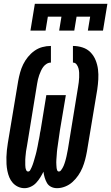

<svg xmlns="http://www.w3.org/2000/svg" viewBox="-20 -975 581 1003"><path d="M278 8Q261 8 247 1Q233 -6 225.5 -19Q218 -32 213.5 -47Q209 -62 207 -78Q199 -62 190 -47.5Q181 -33 169 -20Q157 -7 140.5 0.5Q124 8 108 8Q90 8 74 0.5Q58 -7 46.5 -20Q35 -33 28.5 -49Q22 -65 18.5 -82.5Q15 -100 14 -118Q13 -136 13.5 -154.5Q14 -173 16 -191Q18 -209 21 -228L75 -552Q79 -574 85 -596Q91 -618 101 -638.5Q111 -659 126 -677.5Q141 -696 160 -709.5Q179 -723 201 -729Q223 -735 246 -735V-648Q234 -648 223.5 -641.5Q213 -635 206 -625.5Q199 -616 194 -605Q189 -594 185 -583Q181 -572 178.5 -561Q176 -550 174 -538L121 -213Q120 -206 118.5 -199Q117 -192 116 -184.5Q115 -177 114.5 -170Q114 -163 113 -156Q112 -149 112 -141.5Q112 -134 112 -127Q112 -120 112 -113Q112 -106 113 -99.5Q114 -93 117 -86Q120 -79 127 -79Q134 -79 138 -86.5Q142 -94 145 -100.5Q148 -107 150.5 -114Q153 -121 155 -127.5Q157 -134 159 -141Q161 -148 163 -155Q165 -162 167 -169Q169 -176 170.5 -183Q172 -190 173.5 -197Q175 -204 176.5 -211Q178 -218 179 -224.5Q180 -231 181.5 -238Q183 -245 184.5 -252Q186 -259 187 -266Q188 -273 189 -280Q190 -287 192 -294L222 -478H324L293 -294Q292 -287 291 -280Q290 -273 289 -266Q288 -259 287 -252Q286 -245 285 -238Q284 -231 283 -224Q282 -217 281 -210Q280 -203 279 -196Q278 -189 277.5 -182Q277 -175 276.5 -168Q276 -161 275.5 -154.5Q275 -148 274.5 -141Q274 -134 274 -127Q274 -120 274.5 -113Q275 -106 275.5 -99.5Q276 -93 278.5 -86Q281 -79 288 -79Q294 -79 298.5 -85Q303 -91 306.5 -97Q310 -103 312.5 -109Q315 -115 317 -121Q319 -127 321 -133.5Q323 -140 324.5 -146.5Q326 -153 327.5 -159Q329 -165 330 -171.5Q331 -178 332.5 -184Q334 -190 335 -197L388 -522Q390 -534 391.5 -546Q393 -558 393.5 -570.5Q394 -583 393.5 -595Q393 -607 390 -618Q387 -629 380 -638.5Q373 -648 361 -648V-735Q387 -735 411.5 -727Q436 -719 453 -701.5Q470 -684 479.5 -660.5Q489 -637 492 -612Q495 -587 493.5 -560.5Q492 -534 488 -507L434 -183Q430 -161 424.5 -140Q419 -119 410.5 -98.5Q402 -78 389 -59Q376 -40 359 -24.5Q342 -9 320.5 -0.5Q299 8 278 8ZM139 -815 162 -955H541L518 -815H439L451 -888H380L368 -815H289L301 -888H230L218 -815Z"/></svg>

Font: Iosevka Slab Oblique
Style: Bold
Weight: 700
Italic angle: -9°
Monospace: yes
Designer: Belleve Invis
Foundry: Belleve Invis
Version: Version 11.1.1; ttfautohint (v1.8.3)